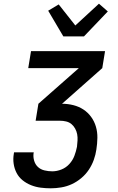

<svg xmlns="http://www.w3.org/2000/svg" viewBox="-20 -1012 640 1040"><path d="M255 8Q227 8 200 4.5Q173 1 148 -9Q123 -19 102.5 -35.5Q82 -52 70 -75Q58 -98 54 -125Q50 -152 55 -180L56 -187H163L162 -183Q159 -162 165 -141.5Q171 -121 185.5 -107.5Q200 -94 221 -89Q242 -84 263 -84Q288 -84 313 -94Q338 -104 356 -124Q374 -144 383 -168Q392 -192 397 -217Q399 -234 400 -251.5Q401 -269 398 -285Q395 -301 387 -315.5Q379 -330 367 -340Q355 -350 338.5 -354Q322 -358 305 -358H173L188 -450L407 -643H133L148 -735H549L534 -643L316 -450Q347 -450 377 -442.5Q407 -435 431.5 -419Q456 -403 473.5 -379Q491 -355 499.5 -326Q508 -297 507.5 -265.5Q507 -234 502 -202Q498 -174 488 -146Q478 -118 461 -92.5Q444 -67 420 -47Q396 -27 369 -14.5Q342 -2 312.5 3Q283 8 255 8ZM323 -815 241 -954 298 -988 388 -874 516 -992 564 -950 435 -815Z"/></svg>

Font: Iosevka Aile Semibold
Style: Italic
Weight: 600
Italic angle: -9°
Designer: Belleve Invis
Foundry: Belleve Invis
Version: Version 31.1.0; ttfautohint (v1.8.4)